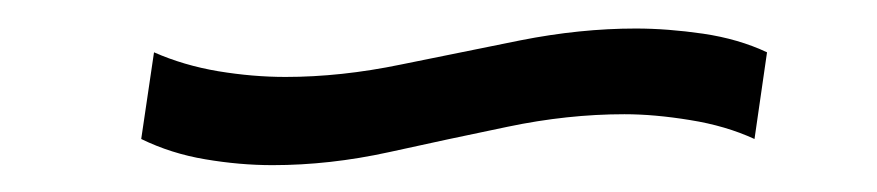

<svg xmlns="http://www.w3.org/2000/svg" viewBox="-20 -420 630 138"><path d="M175.9 -301.3Q152.3 -301.3 127.6 -305.5Q103 -309.6 81.5 -320.1L90.7 -382.4Q112 -373 136.9 -368.8Q161.8 -364.7 185.2 -364.7Q225.1 -364.7 268.1 -373.6Q311 -382.4 354 -391Q397 -399.5 436.9 -399.5Q459.7 -399.5 485.3 -395.8Q511 -392 531.3 -382.4L522.3 -320.1Q501.7 -329.6 476 -333.7Q450.4 -337.9 428.8 -337.9Q387.9 -337.9 344.9 -328.9Q301.9 -320 259.4 -310.6Q216.9 -301.3 175.9 -301.3Z"/></svg>

Font: Pathway Extreme 8pt Thin 12pt
Style: Italic
Weight: 100
Italic angle: -8°
Version: Version 1.001;gftools[0.9.26]